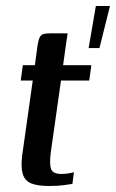

<svg xmlns="http://www.w3.org/2000/svg" viewBox="-20 -616 386 639"><path d="M144 3Q104 3 83 -6Q62 -15 55.5 -38Q49 -61 54 -100L89 -348H49L56 -399H96L105 -465Q108 -483 112 -491.5Q116 -500 124 -502.5Q132 -505 147 -505H205Q205 -503 204 -496.5Q203 -490 201 -478L190 -399H284L277 -348H183L149 -109Q144 -70 150 -53.5Q156 -37 185 -37Q195 -37 208 -39Q221 -41 226 -43L221 -4Q215 -3 194 0Q173 3 144 3ZM275 -456 299 -596H346L311 -456Z"/></svg>

Font: Genos Medium
Style: Italic
Weight: 500
Italic angle: -8°
Designer: Robert E. Leuschke
Foundry: Robert E. Leuschke
Version: Version 1.010